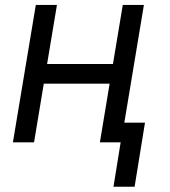

<svg xmlns="http://www.w3.org/2000/svg" viewBox="-20 -565 674 762"><path d="M122.2 -545.5H206L166.9 -311.1H428.3L467.3 -545.5H551.1L473.4 -78.1H555.4L514.2 176.1H430.4L458.8 0H376.4L415.1 -233H153.8L115.1 0H31.2Z"/></svg>

Font: Inter P
Style: Italic
Weight: 400
Italic angle: -9.40001°
Designer: Rasmus Andersson
Foundry: rsms
Version: Version 3.018;git-588b23468